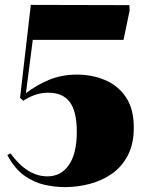

<svg xmlns="http://www.w3.org/2000/svg" viewBox="-20 -751 607 785"><path d="M244 14Q205 14 162 4.5Q119 -5 79.5 -33Q40 -61 10 -117L23 -124Q91 -30 174 -30Q230 -30 262 -77Q294 -124 294 -212Q294 -295 265.5 -333.5Q237 -372 177 -372Q125 -372 75 -339L62 -351L106 -731L509 -730L510 -708L485 -588H114L86 -370Q129 -403 180.5 -424.5Q232 -446 295 -446Q357 -446 410 -423.5Q463 -401 495 -353.5Q527 -306 527 -229Q527 -164 503.5 -117.5Q480 -71 439.5 -42Q399 -13 348.5 0.5Q298 14 244 14Z"/></svg>

Font: Literata 72pt Black
Style: Regular
Weight: 900
Designer: Latin by Veronika Burian and Jose Scaglione. Greek by Irene Vlachou. Cyrillic by Vera Evstafieva.
Foundry: TypeTogether
Version: Version 3.002